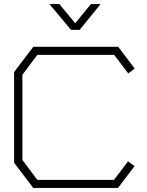

<svg xmlns="http://www.w3.org/2000/svg" viewBox="-20 -932 728 952"><path d="M616 -568 546 -660H165L91 -561V-139L165 -40H545L615 -132L647 -108L565 0H145L50 -125V-575L145 -700H566L648 -592ZM274 -912 353 -817 431 -912H479L375 -784H332L225 -912Z"/></svg>

Font: Turret Road Light
Style: Regular
Weight: 300
Designer: Noponies
Foundry: Noponies
Version: Version 1.001; ttfautohint (v1.8)